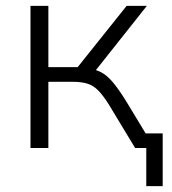

<svg xmlns="http://www.w3.org/2000/svg" viewBox="-20 -505 587 655"><path d="M479 130V0H443V-50H535V130ZM84 0V-485H145V-276H245L412 -485H481L297 -253L276 -272Q305 -269 325 -258.5Q345 -248 364.5 -225Q384 -202 409 -162L507 0H441L351 -149Q332 -179 315.5 -196Q299 -213 278.5 -219.5Q258 -226 227 -226H145V0Z"/></svg>

Font: Nunito Sans 12pt Light
Style: Regular
Weight: 300
Designer: Vernon Adams
Foundry: Vernon Adams
Version: Version 3.101;gftools[0.9.27]